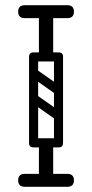

<svg xmlns="http://www.w3.org/2000/svg" viewBox="-20 -720 355 740"><path d="M157 -486Q130 -486 130 -512V-671Q130 -697 157 -697Q185 -697 185 -671V-512Q185 -486 157 -486ZM76 -650Q50 -650 50 -675Q50 -700 76 -700H239Q265 -700 265 -675Q265 -650 239 -650ZM76 0Q50 0 50 -25Q50 -50 76 -50H239Q265 -50 265 -25Q265 0 239 0ZM92 -501Q92 -518 109 -518H206Q223 -518 223 -501Q223 -483 207 -483H109Q102 -483 97 -487.5Q92 -492 92 -501ZM92 -170Q92 -187 109 -187H206Q223 -187 223 -170Q223 -152 207 -152H109Q102 -152 97 -156.5Q92 -161 92 -170ZM157 -3Q130 -3 130 -29V-158Q130 -184 157 -184Q185 -184 185 -158V-29Q185 -3 157 -3ZM98 -350Q108 -363 121 -354L215 -288Q229 -279 218 -263Q208 -250 195 -259L101 -325Q96 -329 94.5 -336Q93 -343 98 -350ZM98 -448Q108 -461 121 -452L215 -386Q229 -377 218 -361Q208 -348 195 -357L101 -423Q96 -427 94.5 -434Q93 -441 98 -448ZM205 -152Q188 -152 188 -169V-501Q188 -518 205 -518Q223 -518 223 -502V-170Q223 -152 205 -152ZM109 -152Q92 -152 92 -169V-501Q92 -518 109 -518Q127 -518 127 -502V-170Q127 -152 109 -152Z"/></svg>

Font: Agu Display Uzo
Style: Regular
Weight: 400
Designer: Oluwaseun Badejo
Version: Version 1.103